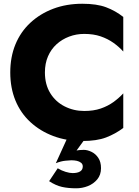

<svg xmlns="http://www.w3.org/2000/svg" viewBox="-20 -736 740 1023"><path d="M219.3 -350Q219.3 -398.2 235.8 -436Q252.3 -473.8 281.3 -500.2Q310.3 -526.5 348.3 -540.9Q386.2 -555.3 428.5 -555.3Q478.5 -555.3 516.5 -542.2Q554.5 -529 584 -508.1Q613.5 -487.2 636.8 -461.5V-645.8Q595 -678.7 545.3 -697.3Q495.5 -716 418.5 -716Q334.2 -716 263.9 -689.5Q193.7 -663 141.8 -614.8Q89.8 -566.5 62.2 -499.4Q34.7 -432.3 34.7 -350Q34.7 -267.7 62.2 -200.6Q89.8 -133.5 141.8 -85.6Q193.7 -37.7 263.9 -11.2Q334.2 15.3 418.5 15.3Q495.5 15.3 545.3 -3.7Q595 -22.7 636.8 -54.2V-238.5Q613.5 -213.3 584 -192Q554.5 -170.7 516.5 -157.7Q478.5 -144.7 428.5 -144.7Q372.3 -144.7 324.1 -169.3Q275.8 -193.8 247.6 -240Q219.3 -286.2 219.3 -350ZM365.7 -60.2 277.5 133.5 370.3 90.2 476.7 -56.3ZM518.2 160Q518.2 126.8 503.7 105.1Q489.2 83.3 467.3 72.9Q445.5 62.5 426.3 62.5Q402.5 62.5 382.3 66.8Q362.2 71.2 342.2 89.7L277.5 133.5Q305.2 122.5 329 120.3Q352.8 118 359.8 118Q376.2 118 389.3 120.9Q402.5 123.8 411.7 131.1Q421 138.3 421 150.8ZM518.2 160 421 150.8Q421 168.8 406.8 177.5Q392.7 186.2 366.7 186.2Q351.5 186.2 329.9 179.7Q308.3 173.2 287.5 160.7L241.7 229.3Q277.3 252.5 310.4 259.9Q343.5 267.3 386 267.3Q418.2 267.3 448.1 255.6Q478 243.8 498.1 219.8Q518.2 195.8 518.2 160Z"/></svg>

Font: Jost* Book
Style: Regular
Weight: 400
Version: Version 3.000